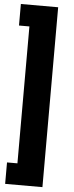

<svg xmlns="http://www.w3.org/2000/svg" viewBox="-65 -865 412 1067"><g transform="rotate(5 141.0 -331.5)"><path d="M6.8 -833H214.8V170.4H6.8V50.8H64.9V-712.9H6.8Z"/></g></svg>

Font: Vazirmatn UI NL Black
Style: Regular
Weight: 900
Designer: Saber Rastikerdar
Foundry: Saber Rastikerdar
Version: Version 33.003